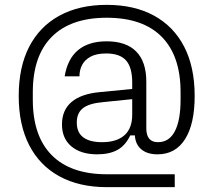

<svg xmlns="http://www.w3.org/2000/svg" viewBox="-20 -699 882 790"><path d="M419 71Q306 71 224.5 26.5Q143 -18 100 -102Q57 -186 57 -304Q57 -423 100 -506.5Q143 -590 224.5 -634.5Q306 -679 419 -679Q533 -679 614 -634.5Q695 -590 738 -506.5Q781 -423 781 -304Q781 -189 741.5 -126.5Q702 -64 628 -64Q586 -64 561.5 -84.5Q537 -105 535 -142H516Q496 -100 463 -82Q430 -64 380 -64Q313 -64 274 -96.5Q235 -129 235 -187Q235 -246 274.5 -279.5Q314 -313 391 -320L524 -333V-291L406 -279Q347 -274 321.5 -254Q296 -234 296 -196V-194Q296 -154 322.5 -134Q349 -114 400 -114Q460 -114 492 -142.5Q524 -171 524 -227V-302V-313V-359Q524 -422 498.5 -450.5Q473 -479 417 -479Q377 -479 353 -466Q329 -453 318 -432Q307 -411 307 -386V-385H246Q258 -457 301.5 -493Q345 -529 419 -529Q499 -529 540.5 -487Q582 -445 582 -363V-171Q582 -114 630 -114Q676 -114 699.5 -159Q723 -204 723 -289V-320Q723 -469 645.5 -547.5Q568 -626 419 -626Q271 -626 193 -547.5Q115 -469 115 -320V-289Q115 -139 193 -60.5Q271 18 419 18H699V71Z"/></svg>

Font: Mozilla Headline ExtraLight
Style: Regular
Weight: 200
Designer: Studio DRAMA
Foundry: Studio DRAMA
Version: Version 1.000